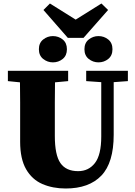

<svg xmlns="http://www.w3.org/2000/svg" viewBox="-20 -1056 772 1096"><path d="M472 -593V-652H710V-593L629 -587V-287Q629 -127 558.5 -53.5Q488 20 355 20Q281 20 222 -5.5Q163 -31 129 -90Q95 -149 95 -247V-356Q95 -413 95 -470.5Q95 -528 94 -586L25 -593V-652H369V-593L294 -586Q293 -529 293 -471.5Q293 -414 293 -356V-280Q293 -171 325 -125Q357 -79 426 -79Q486 -79 522 -125.5Q558 -172 558 -277V-587ZM282 -700Q251 -700 226.5 -719.5Q202 -739 202 -775Q202 -811 226.5 -830.5Q251 -850 282 -850Q314 -850 338 -830.5Q362 -811 362 -775Q362 -739 338 -719.5Q314 -700 282 -700ZM542 -700Q511 -700 486.5 -719.5Q462 -739 462 -775Q462 -811 486.5 -830.5Q511 -850 542 -850Q574 -850 598 -830.5Q622 -811 622 -775Q622 -739 598 -719.5Q574 -700 542 -700ZM265 -1036 412 -944 559 -1036 597 -999 457 -840H367L228 -999Z"/></svg>

Font: Source Serif Pro Black
Style: Regular
Weight: 900
Designer: Frank Grießhammer
Foundry: Adobe Systems Incorporated
Version: Version 3.001;hotconv 1.0.111;makeotfexe 2.5.65597